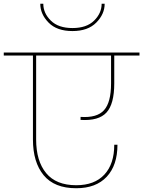

<svg xmlns="http://www.w3.org/2000/svg" viewBox="-55 -1019 761 1020"><path d="M-35 -724V-740H686V-724H552V-576Q552 -466 510.5 -421Q469 -376 373 -382V-398Q460 -392 497.5 -433.5Q535 -475 535 -576V-724H137V-278Q137 -164 190 -99.5Q243 -35 350 -35Q447 -35 499.5 -91.5Q552 -148 552 -250H569Q569 -141 512 -80Q455 -19 350 -19Q234 -19 177 -88Q120 -157 120 -278V-724ZM330 -854Q247 -854 203 -899Q159 -944 159 -999H175Q175 -949 215 -909.5Q255 -870 330 -870Q405 -870 445 -909.5Q485 -949 485 -999H501Q501 -944 456.5 -899Q412 -854 330 -854Z"/></svg>

Font: Poppins Thin
Style: Regular
Weight: 250
Designer: Ninad Kale (Devanagari), Jonny Pinhorn (Latin)
Foundry: Indian Type Foundry
Version: Version 3.200;PS 1.000;hotconv 16.6.54;makeotf.lib2.5.65590